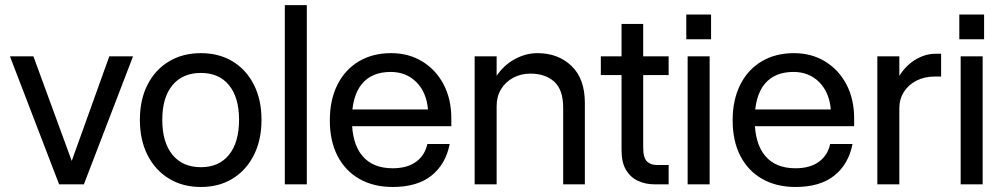

<svg xmlns="http://www.w3.org/2000/svg" viewBox="-20 -720 3909 750"><path d="M18.8 -500 210.9 0H307.7L499.7 -500H407L260.2 -91.4L110.5 -500Z M526.4 -251.9Q526.4 -173.3 556.3 -114.2Q586.3 -55.1 639.9 -22.4Q693.6 10.4 764.7 10.4Q835.7 10.4 888.9 -22.4Q942 -55.1 971.7 -114.2Q1001.5 -173.3 1001.5 -252Q1001.5 -330.7 971.7 -389.2Q942 -447.7 888.9 -480.1Q835.7 -512.4 764.7 -512.4Q693.6 -512.4 640 -480.1Q586.3 -447.8 556.3 -389.2Q526.4 -330.6 526.4 -251.9ZM913.8 -252Q913.8 -164.1 874.7 -115.5Q835.6 -66.9 764.7 -66.9Q693.4 -66.9 653.6 -115.5Q613.9 -164.1 613.9 -252Q613.9 -339.2 653.6 -387.1Q693.4 -435.1 764.7 -435.1Q835.6 -435.1 874.7 -387.1Q913.8 -339.2 913.8 -252Z M1092.6 -700V0H1178.5V-700Z M1268.4 -249.8Q1268.4 -169.4 1298.4 -111.1Q1328.4 -52.9 1383.6 -21.3Q1438.9 10.4 1514.2 10.4Q1609.4 10.4 1665.1 -33.8Q1720.9 -78 1736.7 -157.6H1649.3Q1640.3 -114.1 1605.8 -88.4Q1571.3 -62.7 1513.7 -62.7Q1436.1 -62.7 1395.4 -111.2Q1354.6 -159.7 1354.6 -253Q1354.6 -344.1 1393.2 -391.6Q1431.9 -439 1506.1 -439Q1566.6 -439 1606.4 -399.3Q1646.1 -359.5 1651.8 -292.4H1347.4V-227.1H1743V-257.3Q1743 -332.9 1712.9 -390.2Q1682.7 -447.5 1629.6 -479.9Q1576.5 -512.4 1507.9 -512.4Q1435.5 -512.4 1381.6 -480.2Q1327.6 -448 1298 -388.9Q1268.4 -329.9 1268.4 -249.8Z M2179.9 -299.5V0H2264.6V-317.8Q2264.6 -412.5 2212.5 -462.4Q2160.3 -512.4 2079.3 -512.4Q2033.6 -512.4 1989.8 -488.4Q1946 -464.4 1917.2 -419.6Q1888.5 -374.9 1888.1 -312.4L1920 -306.5Q1920 -343.4 1937.4 -371.7Q1954.7 -400 1984.6 -416.2Q2014.4 -432.4 2051.9 -432.4Q2110.4 -432.4 2145.1 -400.8Q2179.9 -369.1 2179.9 -299.5ZM1834.1 -500V0H1920V-500Z M2327 -500V-426.9H2591.9V-500ZM2591.9 -75.5H2544.5Q2521.9 -75.5 2507.2 -89.5Q2492.5 -103.5 2492.5 -144V-626.6H2407.9V-132.9Q2407.9 -85.1 2425.6 -55.9Q2443.4 -26.6 2472.5 -13.3Q2501.6 0 2536 0H2591.9Z M2660.8 -663.1V-566.6H2757.6V-663.1ZM2666.1 -500V0H2752V-500Z M2841.9 -249.8Q2841.9 -169.4 2871.9 -111.1Q2901.9 -52.9 2957.1 -21.3Q3012.4 10.4 3087.7 10.4Q3182.9 10.4 3238.6 -33.8Q3294.4 -78 3310.2 -157.6H3222.8Q3213.8 -114.1 3179.3 -88.4Q3144.8 -62.7 3087.2 -62.7Q3009.6 -62.7 2968.9 -111.2Q2928.1 -159.7 2928.1 -253Q2928.1 -344.1 2966.7 -391.6Q3005.4 -439 3079.6 -439Q3140.1 -439 3179.9 -399.3Q3219.6 -359.5 3225.3 -292.4H2920.9V-227.1H3316.5V-257.3Q3316.5 -332.9 3286.4 -390.2Q3256.2 -447.5 3203.1 -479.9Q3150 -512.4 3081.4 -512.4Q3009 -512.4 2955.1 -480.2Q2901.1 -448 2871.5 -388.9Q2841.9 -329.9 2841.9 -249.8Z M3656.2 -421.1V-510H3634Q3592.5 -510 3552.7 -485Q3513 -460 3487.1 -413.5Q3461.1 -367 3461.1 -302.4L3493 -296.5Q3493 -333.1 3511 -361.2Q3529 -389.4 3560.5 -405.3Q3592 -421.1 3632.6 -421.1ZM3407.1 -500V0H3493V-500Z M3727.3 -663.1V-566.6H3824.1V-663.1ZM3732.6 -500V0H3818.5V-500Z"/></svg>

Font: Overused Grotesk Light
Style: Regular
Weight: 300
Designer: RandomMaerks
Version: Version 0.005